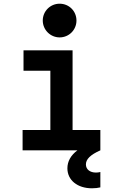

<svg xmlns="http://www.w3.org/2000/svg" viewBox="-20 -812 640 1037"><path d="M102 0H398C362 27 344 60 344 97C344 161 398 205 477 205C494 205 510 203 522 200V117C515 119 506 120 498 120C466 120 444 103 444 76C444 48 468 24 522 0V-110H372V-540H107V-430H252V-110H102ZM211 -701C211 -651 252 -610 302 -610C353 -610 393 -651 393 -701C393 -752 353 -792 302 -792C252 -792 211 -752 211 -701Z"/></svg>

Font: CommitMono
Style: Bold
Weight: 700
Monospace: yes
Designer: Eigil Nikolajsen
Foundry: Eigil Nikolajsen
Version: Version 1.143